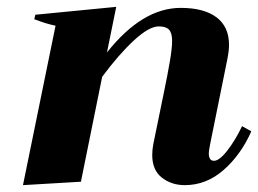

<svg xmlns="http://www.w3.org/2000/svg" viewBox="-20 -530 753 560"><path d="M713 -147Q683 -79 632.5 -34.5Q582 10 519 10Q480 10 452 -12Q424 -34 424 -78Q424 -93 427 -109L459 -265Q469 -313 475.5 -351.5Q482 -390 482 -410Q482 -434 473 -443.5Q464 -453 443 -453Q415 -453 371 -412.5Q327 -372 278 -306L216 0L47 10L142 -455Q113 -461 80 -474L83 -487L319 -510L292 -377Q395 -507 507 -507Q575 -507 611.5 -479.5Q648 -452 648 -399Q648 -382 643 -357L593 -110Q589 -90 589 -83Q589 -61 604 -61Q620 -61 643.5 -91.5Q667 -122 686 -162Z"/></svg>

Font: Trirong ExtraBold
Style: Italic
Weight: 800
Italic angle: -12°
Designer: Katatrad Team
Foundry: CadsonDemak
Version: Version 1.001